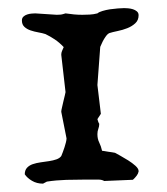

<svg xmlns="http://www.w3.org/2000/svg" viewBox="-20 -437 401 462"><path d="M39.6 -17.6Q39.6 -27.3 44.9 -33.2Q50.3 -39.1 58.8 -42Q67.4 -44.9 77.9 -46.4Q88.4 -47.9 98.1 -49.3Q107.9 -50.8 115.7 -53.5Q123.5 -56.2 127.4 -61.5Q128.9 -64.9 131.1 -70.8Q133.3 -76.7 135.3 -82.8Q137.2 -88.9 138.7 -94.7Q140.1 -100.6 140.1 -104L127.4 -168Q127.4 -171.4 129.2 -178.5Q130.9 -185.5 132.6 -193.4Q134.3 -201.2 136 -207.5Q137.7 -213.9 137.7 -215.3L127.4 -305.2Q127.4 -310.1 129.2 -314.2Q130.9 -318.4 133.3 -323.7Q122.6 -335 111.6 -342.3Q100.6 -349.6 89.4 -355Q82 -357.4 72.3 -359.1Q62.5 -360.8 53.7 -363.8Q44.9 -366.7 38.8 -372.3Q32.7 -377.9 32.7 -387.7Q32.7 -393.6 36.4 -397Q40 -400.4 45.2 -402.1Q50.3 -403.8 55.7 -404.3Q61 -404.8 64.9 -404.8L116.7 -401.4Q123 -401.4 126.5 -401.9Q129.9 -402.3 137.7 -404.8Q148.4 -403.3 158.2 -402.3Q168 -401.4 178.2 -401.4Q186.5 -401.4 195.6 -401.9Q204.6 -402.3 214.4 -404.8Q218.3 -408.2 226.6 -410.6Q234.9 -413.1 244.4 -414.6Q253.9 -416 263.4 -416.7Q272.9 -417.5 278.8 -417.5Q282.2 -417.5 288.3 -417Q294.4 -416.5 299.8 -414.8Q305.2 -413.1 309.3 -409.7Q313.5 -406.2 313.5 -400.4Q313.5 -388.2 305.4 -380.9Q297.4 -373.5 286.1 -369.1Q274.9 -364.7 262.9 -362.3Q251 -359.9 243.2 -357.4Q239.7 -356 236.6 -352.1Q233.4 -348.1 230.5 -343.3Q227.5 -338.4 225.3 -333.3Q223.1 -328.1 221.2 -324.2L214.4 -232.4L222.7 -163.1L214.4 -150.4Q214.4 -149.4 216.1 -144.8Q217.8 -140.1 218.8 -139.2V-138.7Q218.8 -132.8 216.6 -127Q214.4 -121.1 214.4 -114.3Q214.4 -102.5 218.8 -94Q223.1 -85.4 225.6 -74.2Q227.1 -74.2 231 -73.5Q234.9 -72.8 239.7 -72Q244.6 -71.3 249.5 -70.6Q254.4 -69.8 256.8 -69.3Q260.3 -67.4 269.5 -62.3Q278.8 -57.1 288.6 -51Q298.3 -44.9 305.9 -38.1Q313.5 -31.2 313.5 -25.4V-24.4Q312.5 -19 308.8 -14.2Q305.2 -9.3 299.8 -4.4L230.5 -1.5Q229.5 -2.4 226.6 -3.4Q223.6 -4.4 222.7 -4.4Q220.2 -4.9 217 -4.9Q213.9 -4.9 209.5 -4.9H187.5Q164.1 -4.9 139.4 -4.2Q114.7 -3.4 92.8 0L83.5 4.9Q68.4 4.9 56.9 -2Q45.4 -8.8 39.6 -17.6Z"/></svg>

Font: IM FELL English
Style: Italic
Weight: 400
Italic angle: -18°
Designer: Igino Marini
Foundry: Igino Marini
Version: 3.00